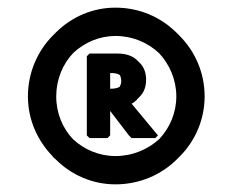

<svg xmlns="http://www.w3.org/2000/svg" viewBox="-20 -867 607 502"><path d="M268 -635V-676C277 -676 285 -676 293 -671C295 -668 297 -662 297 -655C297 -649 295 -644 293 -640C286 -636 278 -635 268 -635ZM214 -727 207 -720V-513L214 -506H261L268 -513V-577L317 -513L324 -506H386L393 -513L324 -596C329 -598 333 -602 338 -606V-607L345 -614C356 -625 362 -639 362 -659C362 -677 356 -692 346 -702L339 -709C327 -721 309 -727 288 -727ZM127 -615C127 -659 144 -700 172 -729C201 -756 240 -773 282 -773C326 -773 366 -756 396 -728C423 -699 441 -659 441 -615C441 -572 424 -533 397 -504C368 -477 327 -459 282 -459C239 -459 200 -476 171 -503C144 -531 127 -571 127 -615ZM53 -615C53 -554 78 -499 118 -458V-457L126 -450C166 -410 221 -385 282 -385C345 -385 402 -410 443 -451L450 -458C490 -498 515 -554 515 -615C515 -677 490 -733 449 -774L442 -781C401 -822 345 -847 282 -847C222 -847 168 -823 127 -783L126 -782L119 -775C78 -734 53 -677 53 -615Z"/></svg>

Font: Hussar Woodtype
Style: Blk
Weight: 900
Foundry: Cannot Into Space Fonts
Version: Version 1.07